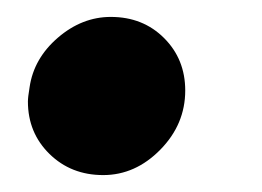

<svg xmlns="http://www.w3.org/2000/svg" viewBox="-20 -192 310 227"><path d="M13 -72Q13 -77 15 -89Q20 -123 48.5 -147.5Q77 -172 111 -172Q149 -172 174 -147Q199 -122 199 -85Q199 -45 169.5 -15Q140 15 102 15Q64 15 38.5 -10Q13 -35 13 -72Z"/></svg>

Font: Oak Sans ExtraBold
Style: Italic
Weight: 800
Italic angle: -9.49998°
Foundry: Erik Kennedy, Walven
Version: Version 1.000